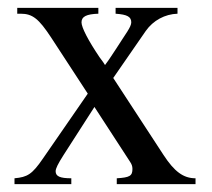

<svg xmlns="http://www.w3.org/2000/svg" viewBox="-20 -470 540 490"><path d="M479 0V-15C448 -15 425 -32 397 -75L269 -271L352 -391C371 -418 401 -434 433 -435V-450H275V-435C305 -433 315 -427 315 -413C315 -401 300 -383 278 -348C268 -333 258 -317 248 -304C244 -311 239 -317 234 -324C205 -367 188 -400 188 -413C188 -428 201 -434 231 -435V-450H24V-435H33C63 -435 79 -422 110 -375L204 -231L90 -66C62 -25 50 -18 17 -15V0H162V-15C133 -15 122 -20 122 -33C122 -40 128 -52 142 -74L221 -197L312 -57C316 -51 318 -46 318 -39C318 -21 311 -17 278 -15V0Z"/></svg>

Font: XITS Math
Style: Regular
Weight: 400
Designer: MicroPress Inc., with final additions and corrections provided by Coen Hoffman, Elsevier (retired)
Version: Version 1.108